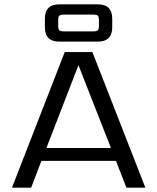

<svg xmlns="http://www.w3.org/2000/svg" viewBox="-20 -861 722 881"><path d="M247 -766V-745Q247 -727 252 -722Q257 -717 275 -717H406Q424 -717 429 -722Q434 -727 434 -745V-766Q434 -784 429 -789Q424 -794 406 -794H275Q257 -794 252 -789Q247 -784 247 -766ZM429 -670H252Q186 -670 186 -736V-775Q186 -841 252 -841H429Q495 -841 495 -775V-736Q495 -670 429 -670ZM193 -182H489L340 -562ZM560 0 512 -123H170L123 0H35L277 -622H404L647 0Z"/></svg>

Font: Sarpanch
Style: Regular
Weight: 400
Designer: Manushi Parikh (Devanagari and Latin), Jyotish Sonowal (Devanagari)
Foundry: Indian Type Foundry
Version: Version 2.004;PS 1.0;hotconv 1.0.78;makeotf.lib2.5.61930; tt